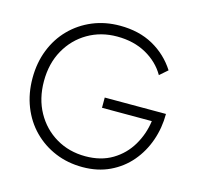

<svg xmlns="http://www.w3.org/2000/svg" viewBox="-104 -821 980 942"><g transform="rotate(15 385.5 -350.0)"><path d="M411 -297H664Q655 -230 621 -172.5Q587 -115 529.5 -80.5Q472 -46 393 -46Q310 -46 244 -85Q178 -124 140 -192.5Q102 -261 102 -350Q102 -440 140.5 -508.5Q179 -577 245 -615.5Q311 -654 393 -654Q478 -654 541.5 -618.5Q605 -583 639 -524L679 -559Q634 -629 562 -669Q490 -709 393 -709Q318 -709 254.5 -682.5Q191 -656 143.5 -608Q96 -560 70 -494Q44 -428 44 -350Q44 -272 70 -206Q96 -140 143.5 -92Q191 -44 254.5 -17.5Q318 9 393 9Q470 9 531 -20Q592 -49 634.5 -99Q677 -149 699.5 -213.5Q722 -278 722 -349H411Z"/></g></svg>

Font: Jost-300-LightPL
Style: Regular
Weight: 300
Version: Version 3.300; ttfautohint (v0.97) -l 8 -r 50 -G 200 -x 14 -